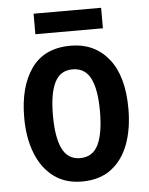

<svg xmlns="http://www.w3.org/2000/svg" viewBox="-52 -741 617 793"><g transform="rotate(-5 257.0 -344.0)"><path d="M473 -273Q473 -190 449.5 -126.5Q426 -63 378 -26.5Q330 10 256 10Q187 10 139 -26Q91 -62 66 -126Q41 -190 41 -273Q41 -402 95 -477.5Q149 -553 258 -553Q356 -553 414.5 -481Q473 -409 473 -273ZM160 -272Q160 -181 183 -134Q206 -87 257 -87Q309 -87 332 -134Q355 -181 355 -273Q355 -363 332 -409Q309 -455 257 -455Q206 -455 183 -409Q160 -363 160 -272ZM397 -698V-613H117V-698Z"/></g></svg>

Font: Noto Sans Condensed SemiBold
Style: Regular
Weight: 600
Width: 3
Designer: Monotype Design Team
Foundry: Monotype Imaging Inc.
Version: Version 2.013; ttfautohint (v1.8.4.7-5d5b)